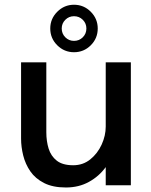

<svg xmlns="http://www.w3.org/2000/svg" viewBox="-20 -800 651 829"><path d="M264.5 9.5Q208 9.5 170.2 -9.8Q132.5 -29 111 -60.2Q89.5 -91.5 80.2 -128.8Q71 -166 71 -201.5V-531H180V-229Q180 -190.5 190 -158.2Q200 -126 225.2 -106.2Q250.5 -86.5 296 -86.5Q338.5 -86.5 370 -112Q401.5 -137.5 419 -176Q436.5 -214.5 436.5 -253.5V-531H545V0H436.5V-78.5Q408 -39 364.2 -14.8Q320.5 9.5 264.5 9.5ZM299.5 -574.5Q257.5 -574.5 227.2 -604.5Q197 -634.5 197 -677Q197 -719 227.2 -749.2Q257.5 -779.5 299.5 -779.5Q342 -779.5 372 -749.2Q402 -719 402 -677Q402 -634.5 372 -604.5Q342 -574.5 299.5 -574.5ZM299.5 -623.5Q322 -623.5 337.5 -639Q353 -654.5 353 -677Q353 -699 337.5 -714.5Q322 -730 299.5 -730Q277.5 -730 262 -714.5Q246.5 -699 246.5 -677Q246.5 -654.5 262 -639Q277.5 -623.5 299.5 -623.5Z"/></svg>

Font: Epilogue Medium
Style: Regular
Weight: 500
Designer: Tyler Finck
Foundry: Etcetera Type Co
Version: Version 2.111; ttfautohint (v1.8.3)